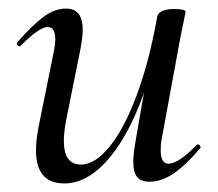

<svg xmlns="http://www.w3.org/2000/svg" viewBox="-20 -415 508 448"><path d="M64 -64Q64 -88 70 -119L106 -297Q109 -312 109 -323Q109 -352 91 -352Q72 -352 29 -309Q27 -307 25 -307Q22 -307 20 -310.5Q18 -314 21 -317Q56 -357 82 -376Q108 -395 134 -395Q173 -395 173 -346Q173 -327 167 -297L135 -138Q129 -108 129 -86Q129 -31 169 -31Q201 -31 235 -72Q269 -113 298.5 -191.5Q328 -270 347 -377L361 -376Q341 -260 306 -172Q271 -84 225.5 -35.5Q180 13 130 13Q64 13 64 -64ZM291 -38Q291 -54 296 -84L347 -377Q349 -385 359 -389.5Q369 -394 387 -394Q413 -394 413 -387L409 -367Q400 -324 398 -312L357 -89Q355 -80 355 -64Q355 -33 373 -33Q385 -33 402 -44.5Q419 -56 439 -77Q440 -78 442 -78Q445 -78 447 -74.5Q449 -71 447 -69Q412 -28 384 -9.5Q356 9 329 9Q309 9 300 -2Q291 -13 291 -38Z"/></svg>

Font: Cormorant Garamond Medium
Style: Italic
Weight: 500
Italic angle: -10°
Designer: Christian Thalmann (Catharsis Fonts)
Foundry: Catharsis Fonts
Version: Version 4.000